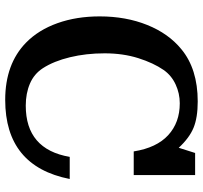

<svg xmlns="http://www.w3.org/2000/svg" viewBox="-41 -729 780 738"><g transform="rotate(90 349.0 -360.0)"><path d="M377 -661Q339 -661 304.5 -645Q270 -629 249 -599Q222 -560 203.5 -501.5Q185 -443 185 -372Q185 -301 200 -239Q215 -177 242 -135Q264 -101 301.5 -85Q339 -69 386 -69Q554 -69 583 -238H668Q619 10 364 10Q226 10 144 -70Q95 -118 69 -191Q43 -264 43 -353Q43 -454 76 -536Q109 -618 169 -667Q245 -730 370 -730Q432 -730 471 -714Q510 -698 548 -657L568 -720H653V-484H562Q548 -572 499.5 -616.5Q451 -661 377 -661Z"/></g></svg>

Font: Domine
Style: Bold
Weight: 700
Designer: Pablo Impallari, Rodrigo Fuenzalida, Brenda Gallo
Foundry: Pablo Impallari, Rodrigo Fuenzalida, Brenda Gallo
Version: Version 2.000